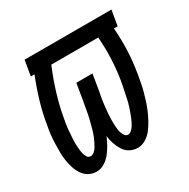

<svg xmlns="http://www.w3.org/2000/svg" viewBox="-126 -637 752 762"><g transform="rotate(-30 250.0 -256.0)"><path d="M108 8Q88 8 72 -1Q56 -10 46 -25Q36 -40 30.5 -57.5Q25 -75 22 -93.5Q19 -112 19 -131.5Q19 -151 19.5 -170Q20 -189 22 -208.5Q24 -228 28 -247Q36 -299 51 -349.5Q66 -400 86 -450H69L81 -520H479L467 -450H450Q454 -400 452 -348.5Q450 -297 441 -245Q438 -227 434.5 -208.5Q431 -190 426 -171.5Q421 -153 415 -134.5Q409 -116 401.5 -98.5Q394 -81 384.5 -63.5Q375 -46 363 -30Q351 -14 333 -3Q315 8 297 8Q277 8 260.5 -1Q244 -10 234.5 -25.5Q225 -41 219 -58.5Q213 -76 211 -95Q204 -78 194.5 -61Q185 -44 173 -28.5Q161 -13 143.5 -2.5Q126 8 108 8ZM117 -57Q126 -57 134 -64Q142 -71 147 -79.5Q152 -88 156.5 -97Q161 -106 164.5 -114.5Q168 -123 171 -132Q174 -141 176.5 -150.5Q179 -160 181.5 -169Q184 -178 186 -187Q188 -196 190 -205Q192 -214 193.5 -223.5Q195 -233 196.5 -242Q198 -251 200 -260L213 -338H287L274 -260Q272 -251 270.5 -242Q269 -233 267.5 -223.5Q266 -214 265 -205Q264 -196 263 -187Q262 -178 261.5 -169Q261 -160 260.5 -151Q260 -142 260 -133Q260 -124 260.5 -115Q261 -106 262 -97Q263 -88 266 -80Q269 -72 274 -64.5Q279 -57 288 -57Q297 -57 304.5 -64Q312 -71 317 -79Q322 -87 326 -95.5Q330 -104 333.5 -113Q337 -122 340 -130.5Q343 -139 346 -148Q349 -157 351.5 -166Q354 -175 355.5 -183.5Q357 -192 359 -201Q361 -210 363 -219Q365 -228 366.5 -237Q368 -246 370 -255Q378 -304 380 -353Q382 -402 378 -450H163Q141 -398 124.5 -344Q108 -290 99 -236Q97 -227 95.5 -217Q94 -207 93 -197Q92 -187 91.5 -177.5Q91 -168 90 -158Q89 -148 89 -138.5Q89 -129 89.5 -119.5Q90 -110 91 -100.5Q92 -91 94.5 -82Q97 -73 102 -65Q107 -57 117 -57Z"/></g></svg>

Font: Iosevka Term Curly Oblique
Style: Regular
Weight: 400
Italic angle: -9°
Designer: Belleve Invis
Foundry: Belleve Invis
Version: Version 32.3.0